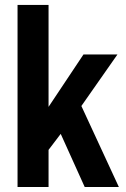

<svg xmlns="http://www.w3.org/2000/svg" viewBox="-20 -744 500 764"><path d="M49.8 0V-724.4H173.2V-318.8L312.1 -527.2H447.3L303.8 -322.2L452.9 0H317L221.6 -211.3L173.2 -147.6V0Z"/></svg>

Font: Archivo SemiBold Condensed
Style: Regular
Weight: 600
Width: 3
Version: Version 2.001